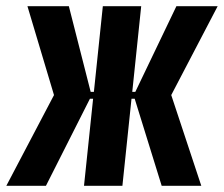

<svg xmlns="http://www.w3.org/2000/svg" viewBox="-39 -598 720 618"><path d="M-18.6 0 134.8 -292 49.3 -578.1H182.6L252.9 -302.2H263.2L292 -578.1H415.5L386.7 -302.2H396.5L528.8 -578.1H661.6L512.2 -292L608.9 0H481.4L394.5 -280.3H384.3L355 0H231.4L260.7 -280.3H250.5L108.9 0Z"/></svg>

Font: Oswald
Style: Demi-Bold
Weight: 600
Designer: Vernon Adams
Foundry: Vernon Adams
Version: 3.0; ttfautohint (v0.94.23-7a4d-dirty) -l 8 -r 50 -G 200 -x 